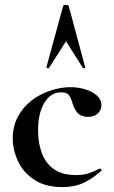

<svg xmlns="http://www.w3.org/2000/svg" viewBox="-20 -750 465 782"><path d="M234 12Q165 12 120 -17.5Q75 -47 53.5 -93Q32 -139 32 -186Q32 -236 53 -275Q74 -314 108.5 -340.5Q143 -367 185 -381Q227 -395 268 -395Q297 -395 326 -386.5Q355 -378 374 -361.5Q393 -345 393 -320Q393 -303 379 -288.5Q365 -274 338 -274Q313 -274 299 -287Q285 -300 277 -325Q270 -349 261.5 -361.5Q253 -374 229 -374Q186 -374 160.5 -331Q135 -288 135 -219Q135 -169 150 -127.5Q165 -86 199 -61.5Q233 -37 290 -37Q320 -37 340.5 -44Q361 -51 386 -63Q388 -65 391.5 -61Q395 -57 393 -55Q358 -23 321 -5.5Q284 12 234 12ZM327 -476Q329 -474 324 -472.5Q319 -471 317 -474L249 -582L180 -474Q179 -471 173.5 -472.5Q168 -474 169 -476L237 -725Q238 -730 248 -730Q258 -730 260 -725Z"/></svg>

Font: Cormorant Infant Light
Style: Bold
Weight: 700
Version: Version 4.001